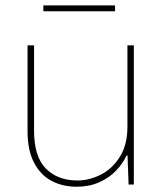

<svg xmlns="http://www.w3.org/2000/svg" viewBox="-20 -690 608 718"><path d="M457 -105.5 456.5 -183.6V-520.5H480.5V0H460.9ZM269.5 -15.1Q313.5 -15.1 356.4 -36.6Q399.4 -58.1 428 -103.3Q456.5 -148.4 456.5 -215.3L458 -108.4H453.1Q439 -77.6 413.6 -51.3Q388.2 -24.9 350.8 -8.3Q313.5 8.3 267.1 8.3Q213.9 8.3 172.6 -13.7Q131.3 -35.6 107.2 -82Q83 -128.4 83 -199.2V-520.5H107.4V-201.2Q107.4 -104 151.6 -59.6Q195.8 -15.1 269.5 -15.1ZM142.1 -669.9H410.2V-647.9H142.1Z"/></svg>

Font: Wand UI Pro
Style: Regular
Weight: 400
Designer: Andreas Faust
Version: Version 1.003;FEAKit 1.0